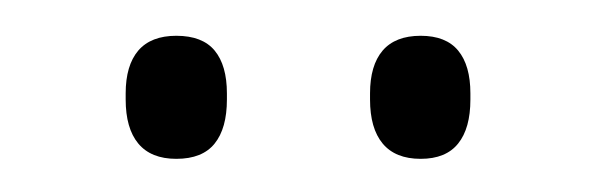

<svg xmlns="http://www.w3.org/2000/svg" viewBox="-20 -674 342 110"><path d="M81 -583Q66.5 -583 59.2 -591.8Q52 -600.5 52 -617V-620.5Q52 -636.5 59.2 -645Q66.5 -653.5 81 -653.5Q96 -653.5 103 -645Q110 -636.5 110 -620.5V-617Q110 -600.5 103 -591.8Q96 -583 81 -583ZM221 -583Q206.5 -583 199.2 -591.8Q192 -600.5 192 -617V-620.5Q192 -636.5 199.2 -645Q206.5 -653.5 221 -653.5Q235.5 -653.5 242.5 -645Q249.5 -636.5 249.5 -620.5V-617Q249.5 -600.5 242.5 -591.8Q235.5 -583 221 -583Z"/></svg>

Font: Anek Kannada ExtraLight
Style: Regular
Weight: 250
Version: Version 1.003